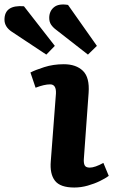

<svg xmlns="http://www.w3.org/2000/svg" viewBox="-132 -824 507 858"><path d="M118 -406Q120 -447 92 -447Q66 -447 27 -432L4 -500Q25 -511 65.5 -524Q106 -537 153 -537Q208 -537 238.5 -507.5Q269 -478 264 -409L243 -118Q241 -97 246 -86Q251 -75 269 -75Q292 -75 330 -96L354 -38Q339 -27 314.5 -15Q290 -3 260 5.5Q230 14 200 14Q137 14 113.5 -16.5Q90 -47 95 -104ZM120 -690Q105 -701 96.5 -713.5Q88 -726 88 -744Q88 -774 109 -791.5Q130 -809 172 -802L301 -619L261 -580ZM-79 -682Q-112 -704 -112 -736Q-112 -803 -25 -796L113 -619L75 -580Z"/></svg>

Font: Literata 7pt
Style: Bold Italic
Weight: 700
Italic angle: -2°
Designer: Latin by Veronika Burian and Jose Scaglione. Greek by Irene Vlachou. Cyrillic by Vera Evstafieva
Foundry: TypeTogether
Version: Version 3.002